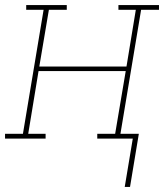

<svg xmlns="http://www.w3.org/2000/svg" viewBox="-38 -550 658 762"><path d="M457 192 489 0H348V-19H419L461 -268H115L74 -19H143V0H-18V-19H53L135 -511H66V-530H227V-511H156L118 -286H464L501 -511H432V-530H593V-511H522L440 -19H513L478 192Z"/></svg>

Font: Iosevka Slab ThExObl
Style: Regular
Weight: 100
Width: 7
Italic angle: -9°
Monospace: yes
Designer: Belleve Invis
Foundry: Belleve Invis
Version: Version 11.1.1; ttfautohint (v1.8.3)